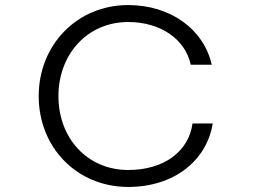

<svg xmlns="http://www.w3.org/2000/svg" viewBox="-20 -729 1000 759"><path d="M821 -241H741C726 -130 628 -57 487 -57C324 -57 211 -184 211 -349C211 -514 325 -642 487 -642C614 -642 713 -574 734 -473H817C786 -613 654 -709 487 -709C285 -709 133 -552 133 -349C133 -147 283 10 487 10C667 10 797 -93 821 -241Z"/></svg>

Font: altertype_V2
Style: Regular
Weight: 400
Designer: Simon Renaud
Version: Version 2.001;Glyphs 3.1.2 (3151)